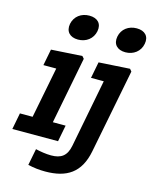

<svg xmlns="http://www.w3.org/2000/svg" viewBox="-147 -879 928 1169"><g transform="rotate(15 317.0 -295.0)"><path d="M-6.5 0H281.5L301.5 -103.5H221L303 -525L290.5 -539.5L95.5 -527.5L75.5 -424.5H156.5L93.5 -103.5H13.5ZM238 -629C289.5 -629 330.5 -660 340 -709C349.5 -758 320.5 -788 269 -788C217.5 -788 177 -758 167 -709C158 -660 186.5 -629 238 -629ZM499 5.5 603 -525 591 -539.5 395.5 -527.5 375.5 -424.5H456L373 4C360 71.5 324 94.5 262.5 94.5C230.5 94.5 194 88.5 164.5 81.5L144 186C182.5 195 217.5 198.5 253 198.5C388 198.5 471.5 146 499 5.5ZM536.5 -629C587.5 -629 629 -660 638 -709C648 -758 618.5 -788 567.5 -788C516 -788 475 -758 465.5 -709C456 -660 485 -629 536.5 -629Z"/></g></svg>

Font: Monaspace Neon SemiBold
Style: Italic
Weight: 600
Italic angle: -11°
Designer: Riley Cran & the Lettermatic Team
Foundry: Lettermatic
Version: Version 1.200 (Monaspace Neon)